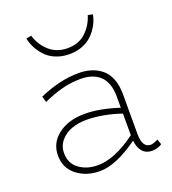

<svg xmlns="http://www.w3.org/2000/svg" viewBox="-137 -843 859 959"><g transform="rotate(-20 292.5 -363.5)"><path d="M288.1 -587.9Q247.1 -587.9 213.9 -602.1Q180.7 -616.2 160.4 -639.2Q140.1 -662.1 127.9 -686Q115.7 -710 110.8 -734.9L138.2 -740.2Q153.3 -689 192.1 -654.1Q231 -619.1 289.1 -619.1Q347.7 -619.1 385.3 -653.6Q422.9 -688 439 -740.2L464.8 -734.9Q460.9 -715.3 452.9 -696.3Q444.8 -677.2 430.2 -657.2Q415.5 -637.2 396.5 -622.1Q377.4 -606.9 349.4 -597.4Q321.3 -587.9 288.1 -587.9ZM553.2 -37.1 563 -8.8Q540.5 6.8 509.8 6.8Q478.5 6.8 460 -13.9Q441.4 -34.7 437 -73.2Q316.4 13.2 231 13.2Q159.2 13.2 109.1 -25.9Q59.1 -64.9 59.1 -131.8Q59.1 -198.7 114 -240.5Q168.9 -282.2 255.9 -282.2Q333 -282.2 436 -249V-308.1Q436 -347.7 425 -376.7Q414.1 -405.8 394 -422.1Q374 -438.5 349.9 -445.8Q325.7 -453.1 295.9 -453.1Q243.2 -453.1 196 -440.4Q148.9 -427.7 95.2 -403.8L85.9 -435.1Q196.8 -483.9 295.9 -483.9Q332 -483.9 362.1 -474.6Q392.1 -465.3 416.7 -445.6Q441.4 -425.8 455.3 -390.9Q469.2 -356 469.2 -308.1V-97.2Q469.2 -23.9 514.2 -23.9Q527.8 -23.9 553.2 -37.1ZM91.8 -131.8Q91.8 -78.1 132.1 -48.1Q172.4 -18.1 231 -18.1Q321.8 -18.1 436 -103V-217.8Q343.8 -249.5 255.9 -251Q212.4 -251.5 176 -238.8Q139.6 -226.1 115.7 -198.2Q91.8 -170.4 91.8 -131.8Z"/></g></svg>

Font: BioRhyme ExtraLight
Style: Regular
Weight: 275
Designer: Aoife Mooney
Foundry: Aoife Mooney Type
Version: Version 1.500;PS 001.500;hotconv 1.0.88;makeotf.lib2.5.64775